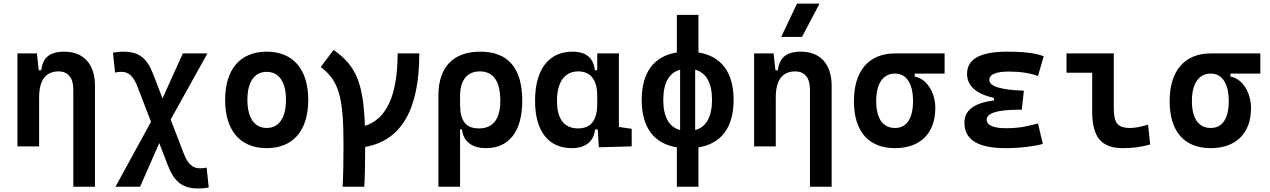

<svg xmlns="http://www.w3.org/2000/svg" viewBox="-20 -815 7071 1069"><path d="M388.2 224.6H508.8V-336.9C508.8 -458 446.3 -527.3 336.9 -527.3C255.9 -527.3 217.8 -493.2 209.5 -423.8H195.8L185.5 -517.6H77.1V0H197.8V-271.5C197.8 -369.6 234.4 -417.5 306.6 -417.5C358.4 -417.5 388.2 -381.3 388.2 -317.4Z M1085.4 234.4C1105 234.4 1123.5 232.9 1142.1 228.5L1130.4 118.2C1117.7 121.1 1104.5 122.1 1095.2 122.1C1053.2 122.1 1026.9 100.6 1002.9 39.1L930.2 -149.4L1134.8 -517.6H998L884.8 -267.1L833.5 -400.4C797.4 -493.7 753.4 -527.3 665.5 -527.3C644 -527.3 628.9 -525.9 608.9 -521.5L620.6 -411.1C635.3 -414.1 645 -415 655.8 -415C695.8 -415 722.2 -392.6 745.6 -332L820.8 -137.2L623 224.6H759.8L866.7 -18.1L913.1 102.1C950.7 199.2 996.1 234.4 1085.4 234.4Z M1464.8 9.8C1611.8 9.8 1696.3 -87.9 1696.3 -258.8C1696.3 -429.7 1611.8 -527.3 1464.8 -527.3C1317.9 -527.3 1233.4 -429.7 1233.4 -258.8C1233.4 -87.9 1317.9 9.8 1464.8 9.8ZM1464.8 -102.5C1396.5 -102.5 1357.4 -159.2 1357.4 -258.8C1357.4 -358.9 1396.5 -415 1464.8 -415C1533.2 -415 1572.3 -358.9 1572.3 -258.8C1572.3 -159.2 1533.2 -102.5 1464.8 -102.5Z M1887.7 224.6H2008.3C2011.7 162.6 2013.2 88.9 2013.2 2.9C2214.8 -32.2 2314.5 -205.1 2314.5 -517.6H2193.8C2193.8 -286.1 2133.3 -152.3 2011.7 -114.3C2002.9 -356.9 1960.9 -449.7 1837.4 -537.1L1765.6 -441.9C1867.2 -364.7 1892.6 -276.4 1892.6 -4.9C1892.6 84.5 1891.1 160.6 1887.7 224.6Z M2686 9.8C2814.5 9.8 2887.7 -84 2887.7 -253.9C2887.7 -435.5 2809.6 -527.3 2654.3 -527.3C2503.4 -527.3 2420.9 -440.9 2420.9 -284.2V224.6H2541.5V-94.7H2552.2C2559.6 -25.4 2609.9 9.8 2686 9.8ZM2541.5 -235.8V-279.8C2541.5 -368.7 2580.6 -417.5 2651.9 -417.5C2727.1 -417.5 2765.6 -362.3 2765.6 -253.9C2765.6 -151.9 2725.1 -100.1 2647 -100.1C2572.3 -100.1 2541.5 -142.1 2541.5 -235.8Z M3164.1 9.8C3237.3 9.8 3286.1 -24.9 3293 -93.8H3308.1L3314 4.9L3497.1 0V-97.7L3425.8 -108.4V-517.6H3305.2V-423.8H3292C3284.2 -493.2 3243.2 -527.3 3167.5 -527.3C3034.7 -527.3 2959 -427.7 2959 -253.9C2959 -84 3033.7 9.8 3164.1 9.8ZM3305.2 -235.4C3305.2 -147.5 3272 -100.1 3198.7 -100.1C3121.1 -100.1 3081.1 -151.9 3081.1 -253.9C3081.1 -358.4 3124 -417.5 3199.7 -417.5C3268.6 -417.5 3305.2 -370.1 3305.2 -282.2Z M3748.5 224.6H3868.7V5.4C3996.6 -15.1 4064.5 -106 4064.5 -258.8C4064.5 -411.6 3996.6 -502.4 3868.7 -522.9V-732.4H3748.5V-522.9C3620.6 -502.4 3552.7 -411.6 3552.7 -258.8C3552.7 -106 3620.6 -15.1 3748.5 5.4ZM3766.6 -90.8C3705.1 -107.4 3672.9 -164.6 3672.9 -258.8C3672.9 -353 3705.1 -410.2 3766.6 -426.8ZM3850.6 -426.8C3912.1 -410.2 3944.3 -353 3944.3 -258.8C3944.3 -164.6 3912.1 -107.4 3850.6 -90.8Z M4489.7 224.6H4610.4V-336.9C4610.4 -458 4547.9 -527.3 4438.5 -527.3C4357.4 -527.3 4319.3 -493.2 4311 -423.8H4297.4L4287.1 -517.6H4178.7V0H4299.3V-271.5C4299.3 -369.6 4335.9 -417.5 4408.2 -417.5C4460 -417.5 4489.7 -381.3 4489.7 -317.4ZM4329.6 -609.4H4445.3L4543 -794.9H4417.5Z M4963.4 9.8C5103.5 9.8 5187.5 -73.2 5187.5 -212.4C5187.5 -302.7 5138.2 -377.4 5072.8 -388.7V-405.3H5239.3V-517.6H4963.4C4817.9 -517.6 4734.4 -420.9 4734.4 -252C4734.4 -83 4815.9 9.8 4963.4 9.8ZM4963.4 -102.5C4895.5 -102.5 4858.4 -155.3 4858.4 -252C4858.4 -350.1 4896.5 -405.3 4963.4 -405.3C5026.9 -405.3 5063.5 -350.1 5063.5 -252C5063.5 -155.3 5027.8 -102.5 4963.4 -102.5Z M5579.1 9.8C5662.6 9.8 5732.9 0.5 5786.1 -13.7L5759.3 -127.9C5716.3 -116.7 5666 -101.1 5583 -101.1C5510.3 -101.1 5473.6 -117.2 5473.6 -148.9C5473.6 -185.5 5533.7 -204.1 5653.3 -204.1H5668.9L5680.7 -310.1C5552.2 -314.5 5488.3 -334 5488.3 -369.6C5488.3 -400.9 5524.9 -416.5 5597.7 -416.5C5659.2 -416.5 5712.4 -408.7 5759.3 -392.1L5791 -501.5C5749 -519 5681.6 -527.3 5586.9 -527.3C5438 -527.3 5364.3 -486.3 5364.3 -403.8C5364.3 -337.4 5413.6 -293 5513.7 -269.5V-255.4C5403.8 -242.2 5349.6 -201.2 5349.6 -131.8C5349.6 -36.6 5425.3 9.8 5579.1 9.8Z M6232.4 9.8C6287.1 9.8 6332 3.9 6383.8 -10.7L6372.1 -121.1C6330.6 -108.4 6299.8 -102.5 6271.5 -102.5C6195.3 -102.5 6181.2 -137.7 6181.2 -219.7V-517.6H5918V-410.2H6061V-195.3C6061 -51.8 6110.8 9.8 6232.4 9.8Z M6721.2 9.8C6861.3 9.8 6945.3 -73.2 6945.3 -212.4C6945.3 -302.7 6896 -377.4 6830.6 -388.7V-405.3H6997.1V-517.6H6721.2C6575.7 -517.6 6492.2 -420.9 6492.2 -252C6492.2 -83 6573.7 9.8 6721.2 9.8ZM6721.2 -102.5C6653.3 -102.5 6616.2 -155.3 6616.2 -252C6616.2 -350.1 6654.3 -405.3 6721.2 -405.3C6784.7 -405.3 6821.3 -350.1 6821.3 -252C6821.3 -155.3 6785.6 -102.5 6721.2 -102.5Z"/></svg>

Font: Cascadia Code NF SemiBold
Style: Regular
Weight: 600
Monospace: yes
Designer: Aaron Bell
Foundry: Saja Typeworks
Version: Version 2404.023